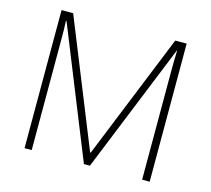

<svg xmlns="http://www.w3.org/2000/svg" viewBox="-102 -836 1056 959"><g transform="rotate(15 425.5 -357.0)"><path d="M409 0H440L710 -667H712C711 -632 710 -599 710 -569V0H749V-714H690L427 -64H424L162 -714H102V0H139V-563C139 -602 139 -634 137 -668H140Z"/></g></svg>

Font: Noto Sans Malayalam ExtraLight
Style: Regular
Weight: 200
Designer: Jelle Bosma - Monotype Design Team
Foundry: Monotype Imaging Inc.
Version: Version 2.104